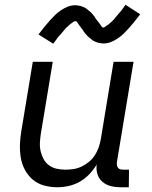

<svg xmlns="http://www.w3.org/2000/svg" viewBox="-20 -780 640 808"><path d="M221 8Q192 8 165 0.5Q138 -7 118 -24Q98 -41 85 -65Q72 -89 67.5 -116.5Q63 -144 64 -172.5Q65 -201 70 -230L118 -520H202L152 -218Q149 -199 148 -180Q147 -161 151 -143.5Q155 -126 163.5 -110.5Q172 -95 186 -84.5Q200 -74 218 -70Q236 -66 255 -66Q272 -66 289 -68.5Q306 -71 323 -79Q340 -87 354.5 -99Q369 -111 379 -126.5Q389 -142 395 -159Q401 -176 404 -193L458 -520H542L472 -98Q471 -92 472 -85.5Q473 -79 476.5 -74Q480 -69 486.5 -67.5Q493 -66 500 -66H523L522 8H487Q466 8 446 3Q426 -2 411 -15Q396 -28 390 -47.5Q384 -67 387 -88Q374 -66 356 -47Q338 -28 316 -15.5Q294 -3 269.5 2.5Q245 8 221 8ZM204 -596 142 -635Q155 -652 167 -667Q179 -682 190 -694Q201 -706 211 -716Q221 -726 235.5 -736Q250 -746 265.5 -752Q281 -758 297 -758Q302 -758 307.5 -757Q313 -756 318 -755Q323 -754 327.5 -752Q332 -750 336.5 -748Q341 -746 344.5 -743Q348 -740 351.5 -737Q355 -734 359.5 -730.5Q364 -727 367 -723Q370 -719 373.5 -715.5Q377 -712 379 -708Q381 -704 383.5 -700.5Q386 -697 390 -692.5Q394 -688 397 -683.5Q400 -679 402.5 -676Q405 -673 407.5 -668.5Q410 -664 415 -664Q418 -664 421 -666.5Q424 -669 427.5 -671Q431 -673 435.5 -676.5Q440 -680 442 -682Q444 -684 446.5 -686Q449 -688 451 -690Q453 -692 455.5 -694.5Q458 -697 460.5 -700Q463 -703 465.5 -706Q468 -709 470.5 -712Q473 -715 476 -718.5Q479 -722 482 -725.5Q485 -729 488.5 -733Q492 -737 495 -741.5Q498 -746 501.5 -750.5Q505 -755 508 -760L570 -720Q557 -703 545 -688Q533 -673 522 -661Q511 -649 501 -639Q491 -629 476.5 -619Q462 -609 446.5 -603Q431 -597 415 -597Q410 -597 404.5 -598Q399 -599 394 -600Q389 -601 384.5 -603Q380 -605 375.5 -607Q371 -609 367.5 -612Q364 -615 360.5 -618Q357 -621 352.5 -624.5Q348 -628 345 -632Q342 -636 338.5 -639.5Q335 -643 332.5 -647Q330 -651 328 -654.5Q326 -658 322 -662.5Q318 -667 315 -671.5Q312 -676 309.5 -679.5Q307 -683 304.5 -687Q302 -691 297 -691Q294 -691 290.5 -689Q287 -687 284 -684.5Q281 -682 276 -678.5Q271 -675 269.5 -673Q268 -671 265.5 -669Q263 -667 260.5 -665Q258 -663 256 -660.5Q254 -658 251.5 -655Q249 -652 246.5 -649Q244 -646 241.5 -643Q239 -640 236 -636.5Q233 -633 229.5 -629.5Q226 -626 223 -622Q220 -618 217 -613.5Q214 -609 210.5 -604.5Q207 -600 204 -596Z"/></svg>

Font: Iosevka Extended
Style: Italic
Weight: 400
Width: 7
Italic angle: -9°
Monospace: yes
Designer: Belleve Invis
Foundry: Belleve Invis
Version: Version 32.5.0; ttfautohint (v1.8.4)